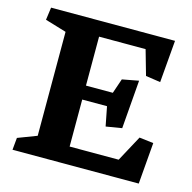

<svg xmlns="http://www.w3.org/2000/svg" viewBox="-93 -699 790 792"><g transform="rotate(15 302.0 -303.5)"><path d="M113.3 -526.4V-82.5L32.7 -51.8L27.8 0H566.9L581.5 -176.8L521 -184.1L461.4 -73.7H252V-274.4H357.9L374 -191.9L441.9 -203.1L458.5 -410.2L388.2 -397L366.7 -334H252V-543H450.7L481 -436.5L543.9 -427.2L559.1 -607.4H29.8L22.5 -553.7Z"/></g></svg>

Font: Neuton
Style: Bold
Weight: 700
Designer: Brian M Zick
Foundry: Brian M Zick
Version: Version 1.560